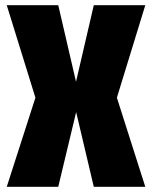

<svg xmlns="http://www.w3.org/2000/svg" viewBox="-20 -720 590 740"><path d="M6 0 116.5 -343.5 6 -700H204.5L273 -405L341.5 -700H540L430.5 -343.5L540 0H341.5L273.5 -288L204.5 0Z"/></svg>

Font: Trispace SemiCondensed ExtraBold
Style: Regular
Weight: 800
Width: 4
Designer: Tyler Finck
Foundry: Etcetera Type Company
Version: Version 1.210; ttfautohint (v1.8.3)